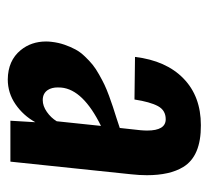

<svg xmlns="http://www.w3.org/2000/svg" viewBox="-42 -820 547 504"><g transform="rotate(90 232.0 -568.5)"><path d="M189 -314.9Q139.6 -315.4 112.3 -348.6Q89.4 -376.5 89.4 -415.5Q89.4 -422.4 90.3 -429.7Q92.3 -447.8 97.9 -463.9Q103.5 -480 110.4 -492.7Q117.2 -505.4 128.7 -517.3Q140.1 -529.3 150.4 -537.6Q160.6 -545.9 176.3 -554.7Q191.9 -563.5 203.1 -568.8Q214.4 -574.2 232.2 -580.8Q250 -587.4 260.7 -590.8Q271.5 -594.2 289.8 -600.1Q308.1 -606 316.4 -608.9L322.3 -663.1Q323.2 -672.9 323.2 -680.7Q323.2 -729.5 293.5 -729.5Q270 -729.5 259 -709Q248 -688.5 241.7 -647.5L129.9 -648.9Q139.6 -730.5 186.5 -776.1Q233.4 -821.8 309.1 -821.8Q390.6 -822.3 418.9 -775.4Q440.4 -740.2 440.4 -680.2Q440.4 -660.6 438 -638.7L404.8 -321.8H297.4L301.3 -387.2Q283.7 -355.5 254.2 -335.2Q224.6 -314.9 189 -314.9ZM243.2 -406.7Q258.8 -406.7 274.2 -417.5Q289.6 -428.2 298.8 -443.4L311 -559.6Q215.8 -512.7 210.4 -455.6Q210 -450.7 210 -446.3Q210 -430.2 216.8 -419.9Q225.6 -406.7 243.2 -406.7Z"/></g></svg>

Font: Oswald
Style: Medium
Weight: 500
Designer: Vernon Adams
Foundry: Vernon Adams
Version: 3.0; ttfautohint (v0.94.23-7a4d-dirty) -l 8 -r 50 -G 150 -x 